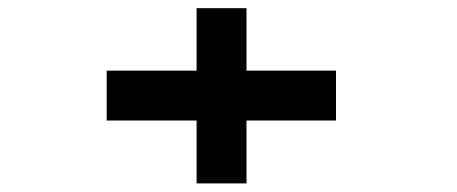

<svg xmlns="http://www.w3.org/2000/svg" viewBox="-20 -532 1090 458"><path d="M234.5 -363.5H449V-512.5H568V-363.5H781.5V-244.5H568V-94.5H449V-244.5H234.5Z"/></svg>

Font: League Mono Extended SemiBold
Style: Regular
Weight: 600
Width: 9
Designer: Tyler Finck
Foundry: The League of Moveable Type / Tyler Finck
Version: Version 2.210